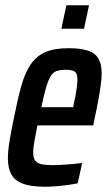

<svg xmlns="http://www.w3.org/2000/svg" viewBox="-20 -701 407 729"><path d="M149 8Q98 8 67 -3.5Q36 -15 23 -39Q10 -63 10 -100Q10 -129 16.5 -167.5Q23 -206 33 -254Q47 -325 61 -375Q75 -425 96.5 -456.5Q118 -488 152 -503Q186 -518 240 -518Q287 -518 314.5 -508.5Q342 -499 354 -478Q366 -457 366 -423Q366 -404 362.5 -378Q359 -352 353.5 -321.5Q348 -291 340 -255L334 -225H122Q115 -189 110.5 -164Q106 -139 106 -121Q106 -102 113.5 -91.5Q121 -81 137.5 -77.5Q154 -74 180 -74Q193 -74 213 -75Q233 -76 254 -78Q275 -80 292 -82L275 -5Q261 -2 240 1Q219 4 195.5 6Q172 8 149 8ZM137 -294H258L261 -311Q267 -337 270.5 -361Q274 -385 274 -399Q274 -415 269 -423Q264 -431 254.5 -433.5Q245 -436 229 -436Q209 -436 195.5 -431.5Q182 -427 173 -413Q164 -399 155.5 -370.5Q147 -342 137 -294ZM213 -592 232 -681H318L299 -592Z"/></svg>

Font: Saira ExtraCondensed SemiBold
Style: Italic
Weight: 600
Width: 2
Italic angle: -12°
Designer: Hector Gatti with collaboration of the Omnibus-Type team
Foundry: Omnibus-Type
Version: Version 1.101